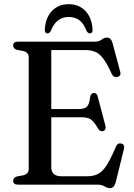

<svg xmlns="http://www.w3.org/2000/svg" viewBox="-20 -904 656 940"><path d="M44.5 -681Q44.5 -700 68 -700H444Q465 -700 477.5 -710Q490 -720 503.5 -720Q524 -720 531.5 -691.5L568.5 -553Q574.5 -531.5 554.5 -527.5Q535.5 -523 526.5 -543.5Q504 -593 485 -617.8Q466 -642.5 445 -650.8Q424 -659 396 -659H231V-370H364.5Q394 -370 406 -382.2Q418 -394.5 421 -428Q424.5 -447.5 438.5 -448.5Q454 -450 458.5 -431L496 -289Q501 -267.5 485 -262.5Q470 -258 460 -274.5Q441.5 -307.5 425.5 -318.8Q409.5 -330 378 -330H231V-86Q231 -41 281 -41H406Q436 -41 458.2 -51.5Q480.5 -62 501 -93.2Q521.5 -124.5 547.5 -186Q555 -205 572.5 -201.5Q592.5 -198 586.5 -173.5L546.5 -11.5Q539 17 518 17Q505 17 491.8 8.5Q478.5 0 456.5 0H68Q44.5 0 44.5 -19Q44.5 -34 62.5 -40L95 -46Q120.5 -53 120.5 -76V-624Q120.5 -647 95 -654L62.5 -660Q44.5 -666 44.5 -681ZM316.5 -821Q255 -821 229 -753Q222 -740.5 213 -740.5Q198 -740.5 199.5 -761.5Q203 -817.5 234.5 -850.5Q266 -883.5 316.5 -883.5Q366.5 -883.5 398 -850.5Q429.5 -817.5 433 -761.5Q435 -740.5 419.5 -740.5Q410.5 -740.5 403.5 -753Q390 -789 368.5 -805Q347 -821 316.5 -821Z"/></svg>

Font: Fraunces 72pt Soft
Style: Regular
Weight: 400
Version: Version 1.000;[b76b70a41]